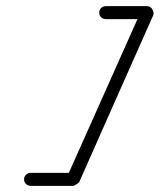

<svg xmlns="http://www.w3.org/2000/svg" viewBox="-20 -582 518 623"><path d="M323 -520Q314 -520 308 -526Q302 -532 302 -541Q302 -550 308 -556Q314 -562 323 -562Q357 -562 390.5 -562Q424 -562 458 -562Q468 -562 474 -552Q481 -541 477 -532Q417 -397 357 -262Q297 -127 237 9Q235 12 228 16Q221 21 217 21Q183 21 148.5 21Q114 21 79 21Q79 21 79 21Q79 21 79 21Q71 21 64.5 15Q58 9 58 0Q58 -9 64.5 -15Q71 -21 79 -21Q114 -21 148.5 -21Q183 -21 217 -21Q219 -21 216 -18.5Q213 -16 209 -13Q205 -10 201.5 -8.5Q198 -7 198 -9Q258 -144 318.5 -279Q379 -414 439 -549Q441 -554 446 -550Q451 -546 455 -539Q459 -532 461 -526Q463 -520 458 -520Q424 -520 390.5 -520Q357 -520 323 -520Q323 -520 323 -520Q323 -520 323 -520Z"/></svg>

Font: FRB American Cursive Medium
Style: Italic
Weight: 500
Italic angle: -25°
Version: Version 2.0;Modular Font Editor K font №1